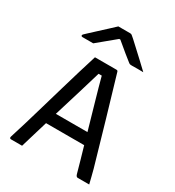

<svg xmlns="http://www.w3.org/2000/svg" viewBox="-220 -1072 1091 1199"><g transform="rotate(30 325.0 -473.0)"><path d="M128 0H47Q43 0 40 -3.5Q37 -7 39 -14Q56 -67 76.5 -135.5Q97 -204 119 -280Q141 -356 163.5 -432.5Q186 -509 207 -579.5Q228 -650 246 -706H401Q407 -706 409.5 -703Q412 -700 413 -695Q454 -558 497.5 -408.5Q541 -259 587 -99Q593 -75 599.5 -50.5Q606 -26 612 0H529Q518 0 513 -18Q501 -62 488 -107Q475 -152 462 -197H187Q173 -150 158 -100.5Q143 -51 128 0ZM317 -628Q298 -563 271 -474Q244 -385 211 -278H439Q410 -380 383.5 -471.5Q357 -563 340 -628ZM276 -946H360Q368 -946 373.5 -942.5Q379 -939 394 -925Q405 -915 432.5 -889.5Q460 -864 493.5 -833Q527 -802 554 -776Q535 -777 513 -776.5Q491 -776 473 -776Q462 -776 457 -777.5Q452 -779 444 -786Q429 -797 399.5 -821.5Q370 -846 328 -881H320Q279 -847 248 -821.5Q217 -796 193 -776H117Q106 -776 106 -783Q106 -787 109.5 -791.5Q113 -796 129 -810Q146 -826 174.5 -852Q203 -878 231 -904Q259 -930 276 -946Z"/></g></svg>

Font: Recursive Sn Lnr St
Style: Regular
Weight: 400
Version: Version 1.079;hotconv 1.0.112;makeotfexe 2.5.65598; ttfautoh